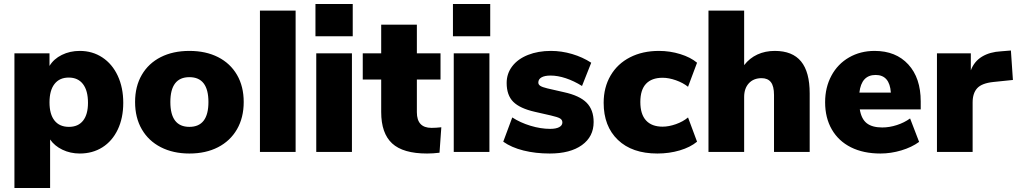

<svg xmlns="http://www.w3.org/2000/svg" viewBox="-20 -758 5074 958"><path d="M595 -245Q595 -169 567.5 -111.5Q540 -54 491 -23Q442 8 378 8Q331 8 291.5 -11Q252 -30 230 -62V180H52V-492H227V-429Q248 -464 288.5 -484Q329 -504 378 -504Q441 -504 490.5 -471.5Q540 -439 567.5 -380Q595 -321 595 -245ZM419 -245Q419 -306 394 -338.5Q369 -371 323 -371Q277 -371 252 -339Q227 -307 227 -247Q227 -188 252 -156.5Q277 -125 324 -125Q370 -125 394.5 -156Q419 -187 419 -245Z M654 -249Q654 -327 687.5 -384.5Q721 -442 782 -473Q843 -504 925 -504Q1007 -504 1068 -473Q1129 -442 1162.5 -384.5Q1196 -327 1196 -249Q1196 -171 1162.5 -113Q1129 -55 1068 -23.5Q1007 8 925 8Q844 8 782.5 -23.5Q721 -55 687.5 -113Q654 -171 654 -249ZM1020 -249Q1020 -373 925 -373Q830 -373 830 -249Q830 -125 925 -125Q1020 -125 1020 -249Z M1277 0V-705H1455V0Z M1558 0V-492H1736V0ZM1554 -738H1740V-577H1554Z M2182 -123 2173 4Q2141 8 2111 8Q1991 8 1936.5 -42.5Q1882 -93 1882 -199V-361H1790V-492H1882V-635H2060V-492H2178V-361H2060V-198Q2060 -120 2133 -120Q2155 -120 2182 -123Z M2244 0V-492H2422V0ZM2240 -738H2426V-577H2240Z M2491 -51 2536 -172Q2576 -146 2627 -130.5Q2678 -115 2725 -115Q2754 -115 2770 -123.5Q2786 -132 2786 -147Q2786 -160 2774.5 -167Q2763 -174 2728 -182L2649 -200Q2574 -217 2541 -250Q2508 -283 2508 -344Q2508 -391 2536 -427.5Q2564 -464 2614.5 -484Q2665 -504 2729 -504Q2782 -504 2834.5 -488.5Q2887 -473 2930 -445L2884 -329Q2844 -354 2803.5 -367.5Q2763 -381 2727 -381Q2698 -381 2682 -372Q2666 -363 2666 -346Q2666 -336 2676 -329.5Q2686 -323 2711 -317L2794 -298Q2872 -281 2907 -245.5Q2942 -210 2942 -149Q2942 -76 2883.5 -34Q2825 8 2723 8Q2652 8 2592 -7Q2532 -22 2491 -51Z M2992 -245Q2992 -322 3026.5 -381Q3061 -440 3123.5 -472Q3186 -504 3268 -504Q3323 -504 3374.5 -488Q3426 -472 3458 -445L3413 -325Q3388 -345 3352.5 -357.5Q3317 -370 3286 -370Q3232 -370 3203.5 -340Q3175 -310 3175 -249Q3175 -188 3203.5 -157Q3232 -126 3286 -126Q3317 -126 3352.5 -138.5Q3388 -151 3413 -172L3458 -51Q3424 -23 3371.5 -7.5Q3319 8 3260 8Q3134 8 3063 -60Q2992 -128 2992 -245Z M4020 -292V0H3842V-284Q3842 -328 3826.5 -348Q3811 -368 3780 -368Q3740 -368 3716.5 -342.5Q3693 -317 3693 -274V0H3515V-705H3693V-433Q3720 -468 3759 -486Q3798 -504 3846 -504Q3934 -504 3977 -451.5Q4020 -399 4020 -292Z M4574 -212H4270Q4278 -164 4305 -143Q4332 -122 4382 -122Q4418 -122 4455 -134Q4492 -146 4521 -167L4566 -50Q4529 -23 4477 -7.5Q4425 8 4373 8Q4288 8 4226 -23Q4164 -54 4130.5 -112Q4097 -170 4097 -248Q4097 -322 4128.5 -380.5Q4160 -439 4216.5 -471.5Q4273 -504 4344 -504Q4450 -504 4512 -436.5Q4574 -369 4574 -252ZM4268 -296H4425Q4419 -384 4349 -384Q4278 -384 4268 -296Z M5034 -359 4937 -349Q4879 -343 4856 -318Q4833 -293 4833 -247V0H4655V-492H4824V-407Q4841 -452 4880 -475.5Q4919 -499 4975 -502L5024 -506Z"/></svg>

Font: wassup Sans
Style: Black
Weight: 900
Version: Version 2.001